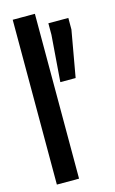

<svg xmlns="http://www.w3.org/2000/svg" viewBox="-116 -790 500 836"><g transform="rotate(-15 134.0 -371.5)"><path d="M32 0V-743H132V0ZM162 -427 178 -636V-688H268V-636L231 -427Z"/></g></svg>

Font: Saira Ultra Condensed
Style: Bold
Weight: 700
Width: 1
Designer: Hector Gatti with collaboration of the Omnibus-Type team
Foundry: Omnibus-Type
Version: Version 1.001; ttfautohint (v1.8)